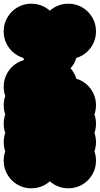

<svg xmlns="http://www.w3.org/2000/svg" viewBox="-70 -920 540 1040"><path d="M150 -50Q150 -91 170 -125.5Q190 -160 224.5 -180Q259 -200 300 -200Q341 -200 375.5 -180Q410 -160 430 -125.5Q450 -91 450 -50Q450 -9 430 25.5Q410 60 375.5 80Q341 100 300 100Q259 100 224.5 80Q190 60 170 25.5Q150 -9 150 -50ZM150 -150Q150 -191 170 -225.5Q190 -260 224.5 -280Q259 -300 300 -300Q341 -300 375.5 -280Q410 -260 430 -225.5Q450 -191 450 -150Q450 -109 430 -74.5Q410 -40 375.5 -20Q341 0 300 0Q259 0 224.5 -20Q190 -40 170 -74.5Q150 -109 150 -150ZM150 -250Q150 -291 170 -325.5Q190 -360 224.5 -380Q259 -400 300 -400Q341 -400 375.5 -380Q410 -360 430 -325.5Q450 -291 450 -250Q450 -209 430 -174.5Q410 -140 375.5 -120Q341 -100 300 -100Q259 -100 224.5 -120Q190 -140 170 -174.5Q150 -209 150 -250ZM150 -350Q150 -391 170 -425.5Q190 -460 224.5 -480Q259 -500 300 -500Q341 -500 375.5 -480Q410 -460 430 -425.5Q450 -391 450 -350Q450 -309 430 -274.5Q410 -240 375.5 -220Q341 -200 300 -200Q259 -200 224.5 -220Q190 -240 170 -274.5Q150 -309 150 -350ZM50 -450Q50 -491 70 -525.5Q90 -560 124.5 -580Q159 -600 200 -600Q241 -600 275.5 -580Q310 -560 330 -525.5Q350 -491 350 -450Q350 -409 330 -374.5Q310 -340 275.5 -320Q241 -300 200 -300Q159 -300 124.5 -320Q90 -340 70 -374.5Q50 -409 50 -450ZM-50 -450Q-50 -491 -30 -525.5Q-10 -560 24.5 -580Q59 -600 100 -600Q141 -600 175.5 -580Q210 -560 230 -525.5Q250 -491 250 -450Q250 -409 230 -374.5Q210 -340 175.5 -320Q141 -300 100 -300Q59 -300 24.5 -320Q-10 -340 -30 -374.5Q-50 -409 -50 -450ZM-50 -350Q-50 -391 -30 -425.5Q-10 -460 24.5 -480Q59 -500 100 -500Q141 -500 175.5 -480Q210 -460 230 -425.5Q250 -391 250 -350Q250 -309 230 -274.5Q210 -240 175.5 -220Q141 -200 100 -200Q59 -200 24.5 -220Q-10 -240 -30 -274.5Q-50 -309 -50 -350ZM-50 -250Q-50 -291 -30 -325.5Q-10 -360 24.5 -380Q59 -400 100 -400Q141 -400 175.5 -380Q210 -360 230 -325.5Q250 -291 250 -250Q250 -209 230 -174.5Q210 -140 175.5 -120Q141 -100 100 -100Q59 -100 24.5 -120Q-10 -140 -30 -174.5Q-50 -209 -50 -250ZM-50 -150Q-50 -191 -30 -225.5Q-10 -260 24.5 -280Q59 -300 100 -300Q141 -300 175.5 -280Q210 -260 230 -225.5Q250 -191 250 -150Q250 -109 230 -74.5Q210 -40 175.5 -20Q141 0 100 0Q59 0 24.5 -20Q-10 -40 -30 -74.5Q-50 -109 -50 -150ZM-50 -50Q-50 -91 -30 -125.5Q-10 -160 24.5 -180Q59 -200 100 -200Q141 -200 175.5 -180Q210 -160 230 -125.5Q250 -91 250 -50Q250 -9 230 25.5Q210 60 175.5 80Q141 100 100 100Q59 100 24.5 80Q-10 60 -30 25.5Q-50 -9 -50 -50ZM50 -650Q50 -691 70 -725.5Q90 -760 124.5 -780Q159 -800 200 -800Q241 -800 275.5 -780Q310 -760 330 -725.5Q350 -691 350 -650Q350 -609 330 -574.5Q310 -540 275.5 -520Q241 -500 200 -500Q159 -500 124.5 -520Q90 -540 70 -574.5Q50 -609 50 -650ZM-50 -750Q-50 -791 -30 -825.5Q-10 -860 24.5 -880Q59 -900 100 -900Q141 -900 175.5 -880Q210 -860 230 -825.5Q250 -791 250 -750Q250 -709 230 -674.5Q210 -640 175.5 -620Q141 -600 100 -600Q59 -600 24.5 -620Q-10 -640 -30 -674.5Q-50 -709 -50 -750ZM150 -750Q150 -791 170 -825.5Q190 -860 224.5 -880Q259 -900 300 -900Q341 -900 375.5 -880Q410 -860 430 -825.5Q450 -791 450 -750Q450 -709 430 -674.5Q410 -640 375.5 -620Q341 -600 300 -600Q259 -600 224.5 -620Q190 -640 170 -674.5Q150 -709 150 -750Z"/></svg>

Font: TINY 5x3
Style: Regular
Weight: 400
Designer: Jack Halten Fahnestock
Foundry: Velvetyne Type Foundry
Version: Version 1.002